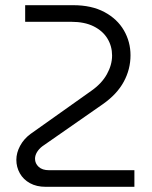

<svg xmlns="http://www.w3.org/2000/svg" viewBox="-20 -720 587 740"><path d="M156 0Q121 0 95.5 -14Q70 -28 56.5 -52Q43 -76 43 -104Q43 -131 57.5 -158Q72 -185 98 -204L332 -370Q372 -398 392 -434Q412 -470 412 -506Q412 -542 394 -571.5Q376 -601 341 -618.5Q306 -636 254 -636H77V-700H262Q333 -700 382.5 -673.5Q432 -647 457.5 -603Q483 -559 483 -507Q483 -453 457 -405Q431 -357 377 -319L143 -156Q130 -146 122.5 -133.5Q115 -121 115 -108Q115 -90 129 -77Q143 -64 169 -64H498V0Z"/></svg>

Font: MuseoModerno SemiBold Light
Style: Regular
Weight: 300
Version: Version 1.001